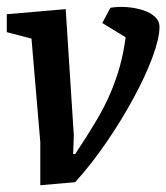

<svg xmlns="http://www.w3.org/2000/svg" viewBox="-22 -536 491 567"><path d="M97 11V-116L71 -422L-2 -441V-494L172 -509L196 -136L194 -81H200Q236 -135 262 -179Q288 -223 304.5 -262Q321 -301 332 -340.5Q343 -380 349 -426L280 -468L304 -513Q328 -517 353 -515Q378 -513 400 -506Q422 -499 435.5 -486.5Q449 -474 449 -457Q449 -423 428.5 -367.5Q408 -312 372.5 -246.5Q337 -181 292.5 -116Q248 -51 200 2Z"/></svg>

Font: Faustina SemiBold
Style: Italic
Weight: 600
Italic angle: -8°
Designer: Alfonso Garcia
Foundry: http://www.omnibus-type.com
Version: Version 1.200